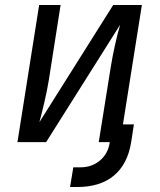

<svg xmlns="http://www.w3.org/2000/svg" viewBox="-20 -570 640 770"><path d="M261 180 274 101H303Q348 101 380.5 74Q413 47 420 2V0H376L424 -300Q431 -344 442 -393Q453 -442 462 -471L165 0H50L137 -550H223L176 -250Q169 -207 157.5 -158Q146 -109 138 -80L434 -550H549L473 -71H517L506 0Q492 88 437 134Q382 180 290 180Z"/></svg>

Font: JetBrains Mono NL
Style: Italic
Weight: 400
Italic angle: -9°
Monospace: yes
Designer: Philipp Nurullin, Konstantin Bulenkov
Foundry: JetBrains
Version: Version 2.305; ttfautohint (v1.8.4.7-5d5b)